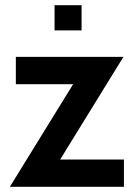

<svg xmlns="http://www.w3.org/2000/svg" viewBox="-20 -719 512 739"><path d="M190 -699H294V-602H190ZM455 -500 211.5 -105H457V0H18L261.5 -395H41V-500Z"/></svg>

Font: Cabin
Style: Bold
Weight: 700
Designer: Pablo Impallari
Foundry: Pablo Impallari. http://www.impallari.com Igino Marini. http://www.ikern.com
Version: Version 3.001;hotconv 1.0.109;makeotfexe 2.5.65596